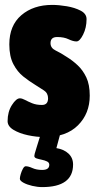

<svg xmlns="http://www.w3.org/2000/svg" viewBox="-20 -551 393 783"><path d="M162 8Q129 8 94 0.5Q59 -7 35 -21.5Q11 -36 11 -57Q11 -95 28.5 -122.5Q46 -150 61 -150Q70 -150 82 -143.5Q94 -137 111 -130Q128 -123 151 -123Q176 -123 176 -150Q176 -171 159.5 -182Q143 -193 122 -206Q99 -220 75 -239Q51 -258 34.5 -289.5Q18 -321 18 -370Q18 -447 67 -489Q116 -531 193 -531Q220 -531 252.5 -525.5Q285 -520 309 -507.5Q333 -495 333 -473Q333 -438 319 -410Q305 -382 292 -382Q278 -382 259.5 -391Q241 -400 213 -400Q186 -400 186 -375Q186 -355 207 -345Q228 -335 252 -319Q275 -305 296.5 -285Q318 -265 332 -235.5Q346 -206 346 -161Q346 -88 298 -40Q250 8 162 8ZM152 212Q133 212 111.5 207Q90 202 75.5 194Q61 186 61 178Q61 171 64.5 159Q68 147 73.5 137Q79 127 85 127Q96 127 112.5 134.5Q129 142 152 142Q181 142 181 121Q181 112 172 107.5Q163 103 150.5 100.5Q138 98 129 95Q120 92 120 85Q120 82 121.5 76Q123 70 129 51Q135 32 148 -10H227L210 53Q241 58 259.5 75.5Q278 93 278 120Q278 212 152 212Z"/></svg>

Font: Asap Condensed Black
Style: Regular
Weight: 900
Width: 3
Designer: Pablo Cosgaya
Foundry: Omnibus-Type
Version: Version 3.001; ttfautohint (v1.8.4.7-5d5b)